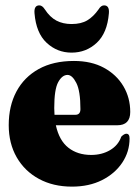

<svg xmlns="http://www.w3.org/2000/svg" viewBox="-20 -685 518 715"><path d="M465 -268Q465 -218.5 416.5 -218.5H188Q200.5 -161.5 234.8 -134.8Q269 -108 319.5 -108Q359.5 -108 390 -126Q420.5 -144 431.5 -176Q442.5 -187 450.5 -187Q462.5 -187 462.5 -169.5Q462.5 -120 435.2 -79.2Q408 -38.5 359.8 -14.2Q311.5 10 248 10Q178 10 125 -18.8Q72 -47.5 42.2 -99.2Q12.5 -151 12.5 -219Q12.5 -290.5 41.2 -344.2Q70 -398 124.2 -428Q178.5 -458 255.5 -458Q320.5 -458 367.2 -432.5Q414 -407 439.5 -364Q465 -321 465 -268ZM182 -282.5Q182 -269.5 183 -257.5H260.5Q279.5 -257.5 279.5 -278.5Q279.5 -346.5 264.2 -376.2Q249 -406 231.5 -406Q211.5 -406 196.8 -379.2Q182 -352.5 182 -282.5ZM246.5 -595.5Q282 -595.5 305 -609.2Q328 -623 347 -650Q356 -665 367.5 -665Q388 -665 385.5 -635.5Q379.5 -562 340.2 -525.5Q301 -489 246.5 -489Q193 -489 153.8 -525.5Q114.5 -562 108.5 -635.5Q106 -665 126.5 -665Q137.5 -665 147 -650Q166 -621 190.2 -608.2Q214.5 -595.5 246.5 -595.5Z"/></svg>

Font: Fraunces 144pt S050 Black
Style: Regular
Weight: 900
Version: Version 1.000; ttfautohint (v1.8.3)